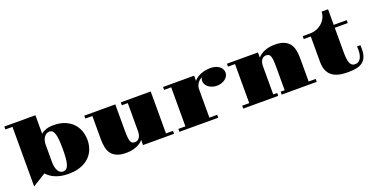

<svg xmlns="http://www.w3.org/2000/svg" viewBox="-30 -1453 4221 2186"><g transform="rotate(-20 2081.0 -359.5)"><path d="M110.8 -703.1H24.9V-738.3H401.4V-514.6Q426.3 -535.2 463.1 -548.6Q500 -562 554.2 -562Q632.8 -562 690.9 -538.3Q749 -514.6 787.1 -474.9Q825.2 -435.1 844 -382.3Q862.8 -329.6 862.8 -271.5Q862.8 -211.9 842.5 -159.2Q822.3 -106.4 781 -66.9Q739.7 -27.3 677.2 -4.4Q614.7 18.6 529.8 18.6Q477.1 18.6 436.3 9.8Q395.5 1 364 -13.2Q332.5 -27.3 309.6 -45.2Q286.6 -63 270.5 -80.6L110.8 18.6ZM396.5 -177.2Q396.5 -139.2 402.8 -111.3Q409.2 -83.5 420.2 -64.9Q431.2 -46.4 446.5 -37.4Q461.9 -28.3 480.5 -28.3Q503.9 -28.3 519.5 -41.5Q535.2 -54.7 544.9 -83.5Q554.7 -112.3 558.8 -158.7Q563 -205.1 563 -271.5Q563 -337.4 558.8 -382.6Q554.7 -427.7 545.4 -456.1Q536.1 -484.4 521.7 -496.8Q507.3 -509.3 486.3 -509.3Q463.9 -509.3 447 -497.8Q430.2 -486.3 418.9 -468.8Q407.7 -451.2 402.1 -430.2Q396.5 -409.2 396.5 -390.1Z M1007.8 -508.3H922.4V-543.5H1298.3V-227.5Q1298.3 -177.2 1301.3 -145.3Q1304.2 -113.3 1311.5 -95Q1318.8 -76.7 1331.1 -69.6Q1343.3 -62.5 1361.8 -62.5Q1380.4 -62.5 1394.5 -70.3Q1408.7 -78.1 1418.2 -92.3Q1427.7 -106.4 1432.4 -126Q1437 -145.5 1437 -168.5V-508.3H1365.2V-543.5H1727.5V-35.2H1812.5V0H1437V-62.5Q1421.4 -43.5 1399.2 -28.3Q1377 -13.2 1350.3 -2.7Q1323.7 7.8 1293.2 13.2Q1262.7 18.6 1230.5 18.6Q1163.6 18.6 1120.4 1.2Q1077.1 -16.1 1052.2 -48.1Q1027.3 -80.1 1017.6 -125.5Q1007.8 -170.9 1007.8 -227.5Z M1877.4 -35.2H1962.9V-508.3H1877.4V-543.5H2253.4V-481Q2269 -500 2290.5 -514.9Q2312 -529.8 2338.1 -540.3Q2364.3 -550.8 2394.3 -556.4Q2424.3 -562 2456.5 -562Q2490.2 -562 2517.1 -553.7Q2543.9 -545.4 2563 -531Q2582 -516.6 2592 -496.8Q2602.1 -477.1 2602.1 -454.1Q2602.1 -432.1 2591.1 -412.6Q2580.1 -393.1 2560.8 -378.4Q2541.5 -363.8 2515.6 -355.2Q2489.7 -346.7 2460.4 -346.7Q2431.2 -346.7 2405.3 -355.2Q2379.4 -363.8 2360.1 -378.4Q2340.8 -393.1 2329.6 -412.6Q2318.4 -432.1 2318.4 -454.1Q2318.4 -465.3 2321.5 -476.3Q2324.7 -487.3 2330.1 -497.1Q2319.8 -492.2 2306.4 -482.2Q2293 -472.2 2281.2 -457.5Q2269.5 -442.9 2261.5 -423.6Q2253.4 -404.3 2253.4 -381.8V-35.2H2348.1V0H1877.4Z M2650.9 -35.2H2736.3V-508.3H2650.9V-543.5H3026.9V-481Q3042.5 -500 3064.7 -515.1Q3086.9 -530.3 3113.8 -540.8Q3140.6 -551.3 3171.1 -556.6Q3201.7 -562 3233.9 -562Q3300.3 -562 3343.5 -544.7Q3386.7 -527.3 3411.6 -495.4Q3436.5 -463.4 3446.3 -417.7Q3456.1 -372.1 3456.1 -315.9V-35.2H3541.5V0H3116.7V-35.2H3165.5V-315.9Q3165.5 -366.2 3162.6 -398.2Q3159.7 -430.2 3152.3 -448.5Q3145 -466.8 3132.8 -473.9Q3120.6 -481 3102.1 -481Q3083.5 -481 3069.3 -473.1Q3055.2 -465.3 3045.7 -451.2Q3036.1 -437 3031.5 -417.5Q3026.9 -397.9 3026.9 -375V-35.2H3075.2V0H2650.9Z M3654.3 -508.3H3568.8V-543.5H3654.3Q3703.6 -543.5 3742.9 -560.3Q3782.2 -577.1 3809.8 -604.2Q3837.4 -631.3 3852.1 -665Q3866.7 -698.7 3866.7 -732.4H3944.8V-543.5H4102.1V-508.3H3944.8V-207.5Q3944.8 -155.3 3950.4 -122.3Q3956.1 -89.4 3966.6 -70.8Q3977.1 -52.2 3991.5 -45.7Q4005.9 -39.1 4023.4 -39.1Q4040.5 -39.1 4056.6 -46.6Q4072.8 -54.2 4085 -71Q4097.2 -87.9 4104.5 -115Q4111.8 -142.1 4111.8 -181.6Q4111.8 -190.9 4111.3 -200.9Q4110.8 -210.9 4109.9 -221.7H4150.9Q4152.3 -197.3 4152.3 -177.2Q4152.3 -116.2 4135.5 -77.9Q4118.7 -39.6 4087.4 -18.1Q4056.2 3.4 4011.5 11.2Q3966.8 19 3911.1 19Q3848.6 19 3800.8 6.8Q3752.9 -5.4 3720.2 -32Q3687.5 -58.6 3670.9 -100.6Q3654.3 -142.6 3654.3 -202.6Z"/></g></svg>

Font: GravitasOne
Style: Regular
Weight: 400
Designer: Riccardo De Franceschi
Foundry: Sorkin Type Co.
Version: Version 1.001